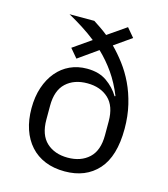

<svg xmlns="http://www.w3.org/2000/svg" viewBox="-113 -842 827 943"><g transform="rotate(15 300.0 -370.5)"><path d="M459 -708 372 -647Q403 -616 432.5 -577Q462 -538 484.5 -491Q507 -444 520.5 -387.5Q534 -331 534 -266Q534 -126 472 -57Q410 12 303 12Q247 12 203 -6Q159 -24 128.5 -58Q98 -92 82 -139.5Q66 -187 66 -246Q66 -305 82 -352.5Q98 -400 126.5 -434Q155 -468 194 -486Q233 -504 280 -504Q341 -504 381 -476Q421 -448 445 -408L449 -410Q424 -472 390.5 -520Q357 -568 315 -608L216 -538L178 -583L270 -647Q237 -673 201 -696Q165 -719 127 -740H253Q270 -729 288.5 -716.5Q307 -704 327 -688L421 -753ZM300 -57Q367 -57 408 -95Q449 -133 449 -211V-281Q449 -359 408 -397Q367 -435 300 -435Q233 -435 192 -397Q151 -359 151 -281V-211Q151 -133 192 -95Q233 -57 300 -57Z"/></g></svg>

Font: IBM Plex Mono
Style: Regular
Weight: 400
Monospace: yes
Designer: Mike Abbink, Paul van der Laan, Pieter van Rosmalen
Foundry: Bold Monday
Version: Version 2.3